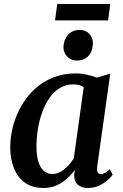

<svg xmlns="http://www.w3.org/2000/svg" viewBox="-20 -926 610 956"><path d="M464 -97.5Q461 -75.5 467 -67.2Q473 -59 482.5 -59Q491.5 -59 502 -64.8Q512.5 -70.5 527.5 -83.5L541 -56Q535.5 -47.5 518.5 -31.5Q501.5 -15.5 475.8 -2.8Q450 10 417 10Q386.5 10 368 -6Q349.5 -22 349 -54L352.5 -79.5Q336.5 -57.5 314 -37Q291.5 -16.5 262.2 -3.2Q233 10 196 10Q141 10 104.2 -16.5Q67.5 -43 49.2 -89Q31 -135 31 -192.5Q31 -245.5 45 -298.2Q59 -351 85.8 -398Q112.5 -445 152 -481.8Q191.5 -518.5 243 -539.5Q294.5 -560.5 357.5 -560.5Q383.5 -560.5 412.2 -554.2Q441 -548 462.5 -539.5L529 -559.5ZM397 -492.5Q386.5 -499 373.5 -502.5Q360.5 -506 345.5 -506Q307.5 -506 277.5 -487.5Q247.5 -469 225.8 -437.2Q204 -405.5 189.5 -365Q175 -324.5 168.2 -281Q161.5 -237.5 161.5 -195.5Q161.5 -151 171.2 -120.5Q181 -90 198.5 -74.8Q216 -59.5 239 -59.5Q257 -59.5 272.8 -66.5Q288.5 -73.5 302.2 -84.8Q316 -96 327.5 -110Q339 -124 347.5 -138ZM361.5 -624.5Q333.5 -624.5 314.2 -644.8Q295 -665 296 -693.5Q297.5 -729 319 -753Q340.5 -777 376.5 -777Q407.5 -777 425.2 -757.2Q443 -737.5 442.5 -710.5Q442.5 -673.5 421.5 -649Q400.5 -624.5 361.5 -624.5ZM265 -906H529L518.5 -824.5H254Z"/></svg>

Font: Merriweather 36pt SemiBold
Style: Italic
Weight: 600
Italic angle: -7.8°
Version: Version 2.101